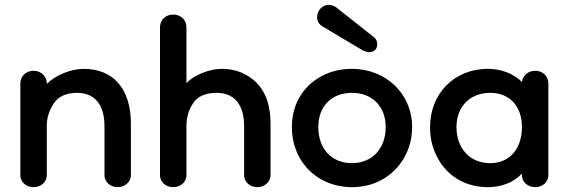

<svg xmlns="http://www.w3.org/2000/svg" viewBox="-20 -756 2338 792"><path d="M466 16C491 16 520 -2 520 -34V-245C520 -394 444 -472 325 -472C273 -472 209 -446 173 -410C173 -446 146 -464 118 -464C91 -464 64 -446 64 -410V-34C64 -2 91 16 118 16C146 16 173 -2 173 -34V-237C173 -271 183 -302 203 -331C222 -359 254 -373 298 -373C366 -373 411 -330 411 -235V-34C411 -2 438 16 466 16Z M694 16C722 16 749 -2 749 -34V-237C749 -271 758 -302 777 -331C796 -359 828 -373 874 -373C942 -373 987 -330 987 -235V-34C987 -2 1014 16 1042 16C1067 16 1096 -2 1096 -34V-245C1096 -320 1077 -376 1038 -415C999 -453 951 -472 896 -472C871 -472 845 -467 817 -456C788 -445 766 -431 749 -413V-642C749 -678 722 -696 694 -696C667 -696 640 -678 640 -642V-34C640 -2 667 16 694 16Z M1374 -720C1366 -727 1353 -736 1336 -736C1311 -736 1288 -714 1288 -685C1288 -669 1295 -657 1309 -648L1478 -547C1485 -546 1491 -541 1499 -541C1524 -541 1536 -552 1536 -574C1536 -586 1531 -596 1522 -603ZM1432 16C1479 16 1521 5 1558 -16C1633 -59 1680 -139 1680 -232C1680 -370 1571 -472 1432 -472C1385 -472 1343 -462 1305 -441C1229 -400 1184 -324 1184 -232C1184 -185 1195 -143 1216 -105C1259 -29 1339 16 1432 16ZM1432 -83C1347 -83 1293 -143 1293 -232C1293 -317 1347 -373 1432 -373C1515 -373 1571 -317 1571 -232C1571 -143 1515 -83 1432 -83Z M1992 16C2052 16 2100 -5 2133 -40V-34C2133 -2 2160 16 2188 16C2215 16 2242 -2 2242 -34V-410C2242 -446 2215 -464 2188 -464C2161 -464 2137 -447 2133 -418C2100 -450 2052 -472 1992 -472C1854 -472 1754 -370 1754 -232C1754 -185 1764 -143 1785 -105C1825 -29 1901 16 1992 16ZM2002 -83C1919 -83 1863 -143 1863 -232C1863 -317 1919 -373 2002 -373C2083 -373 2133 -317 2133 -232C2133 -143 2083 -83 2002 -83Z"/></svg>

Font: Dongle
Style: Regular
Weight: 400
Designer: Yanghee Ryu
Foundry: Yanghee Ryu
Version: Version 2.000